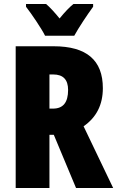

<svg xmlns="http://www.w3.org/2000/svg" viewBox="-20 -947 590 967"><path d="M207 -767H354C375 -806 421 -875 449 -913V-927H350C330 -911 307 -887 280 -854C254 -886 232 -910 212 -927H111V-913C137 -880 190 -802 207 -767ZM250 -714H59V0H229V-268H251L363 0H550L401 -311C466 -356 498 -420 498 -503C498 -644 416 -714 250 -714ZM248 -572C298 -572 323 -546 323 -494C323 -431 298 -400 247 -400H229V-572Z"/></svg>

Font: Noto Sans Thai ExtCond Blk
Style: Regular
Weight: 900
Width: 2
Designer: Monotype Design Team
Foundry: Monotype Imaging Inc.
Version: Version 2.002